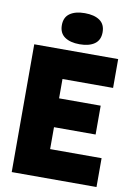

<svg xmlns="http://www.w3.org/2000/svg" viewBox="-103 -1030 769 1095"><g transform="rotate(10 282.0 -482.5)"><path d="M44 0V-740H530V-573H237V-461H478V-294H237V-167H535V0ZM298 -785Q243.5 -785 211.8 -807.2Q180 -829.5 180 -875Q180 -921 211.8 -943Q243.5 -965 298 -965Q353 -965 384.5 -943Q416 -921 416 -875Q416 -829.5 384.5 -807.2Q353 -785 298 -785Z"/></g></svg>

Font: Encode Sans Cnd Black
Style: Regular
Weight: 900
Width: 3
Designer: Multiple Designers
Foundry: Impallari Type
Version: Version 3.002; ttfautohint (v1.8.3) -l 8 -r 50 -G 200 -x 14 